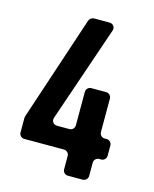

<svg xmlns="http://www.w3.org/2000/svg" viewBox="-103 -737 648 807"><g transform="rotate(15 220.5 -333.5)"><path d="M270 0H335C347 0 357 -10 357 -22V-80C357 -92 367 -102 379 -102H388C400 -102 410 -112 410 -124V-169C410 -181 400 -191 388 -191H379C367 -191 357 -201 357 -213V-359C357 -371 347 -381 335 -381H270C258 -381 248 -371 248 -359V-213C248 -201 238 -191 226 -191H172C156 -191 146 -205 151 -220L294 -638C299 -653 289 -667 273 -667H205C197 -667 187 -660 184 -652L32 -194C32 -194 31 -188 31 -187V-124C31 -112 41 -102 53 -102H226C238 -102 248 -92 248 -80V-22C248 -10 258 0 270 0Z"/></g></svg>

Font: DIN Rundschrift
Style: Mittel
Weight: 400
Version: Version 1.027